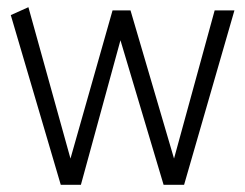

<svg xmlns="http://www.w3.org/2000/svg" viewBox="-20 -514 682 534"><path d="M492 0 632 -485H577L464 -73L343 -485H293L176 -73L59 -494L10 -472L149 0H205L315 -402L435 0Z"/></svg>

Font: Catamaran Thin ExtraLight
Style: Regular
Weight: 250
Version: Version 2.000